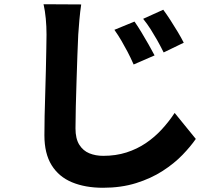

<svg xmlns="http://www.w3.org/2000/svg" viewBox="-20 -813 1040 908"><path d="M616 -711Q631 -690 648.5 -661Q666 -632 682.5 -603Q699 -574 711 -551L612 -508Q597 -542 583 -568.5Q569 -595 554.5 -620Q540 -645 521 -672ZM752 -767Q767 -747 785.5 -718.5Q804 -690 821 -661.5Q838 -633 849 -611L754 -565Q737 -599 722.5 -624.5Q708 -650 692.5 -674.5Q677 -699 657 -724ZM364 -792Q359 -758 355.5 -719.5Q352 -681 350 -649Q348 -609 346 -551.5Q344 -494 342 -431Q340 -368 338.5 -308.5Q337 -249 337 -206Q337 -157 355 -128.5Q373 -100 402.5 -88Q432 -76 468 -76Q528 -76 578 -92Q628 -108 669.5 -136Q711 -164 745 -201Q779 -238 806 -279L906 -156Q882 -121 843 -80.5Q804 -40 749 -4.5Q694 31 623.5 53Q553 75 467 75Q383 75 320.5 49Q258 23 224 -32Q190 -87 190 -173Q190 -212 191 -264.5Q192 -317 194 -373.5Q196 -430 197 -484.5Q198 -539 199 -582Q200 -625 200 -649Q200 -688 196.5 -725Q193 -762 186 -793Z"/></svg>

Font: Noto Sans TC ExtraBold
Style: Regular
Weight: 800
Designer: Ryoko NISHIZUKA  (kana, bopomofo & ideographs); Paul D. Hunt (Latin, Greek & Cyrillic); Sandoll Communications , Soo-you
Foundry: Adobe
Version: Version 2.004-H2;hotconv 1.0.118;makeotfexe 2.5.65603